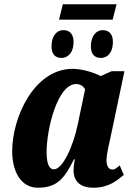

<svg xmlns="http://www.w3.org/2000/svg" viewBox="-20 -868 647 898"><path d="M256 -776H507L525 -848H274ZM268 -597C294 -597 324 -617 324 -673C324 -709 305 -727 277 -727C242 -727 221 -696 221 -651C221 -614 239 -597 268 -597ZM452 -597C479 -597 508 -617 508 -673C508 -709 489 -727 461 -727C427 -727 405 -696 405 -651C405 -614 423 -597 452 -597ZM157 10C251 10 283 -38 326 -123H330C326 -102 324 -86 324 -71C324 -16 361 10 416 10C490 10 527 -24 559 -50L540 -94C525 -83 519 -75 506 -75C490 -75 478 -89 478 -119C478 -146 492 -203 497 -226L562 -535H502L451 -512C425 -527 366 -546 320 -546C139 -546 37 -318 37 -161C37 -64 79 10 157 10ZM232 -76C213 -76 198 -95 198 -157C198 -265 249 -475 336 -475C353 -475 369 -467 378 -450L344 -288C323 -184 273 -76 232 -76Z"/></svg>

Font: Noto Serif ExtraCondensed Black
Style: Italic
Weight: 900
Width: 2
Italic angle: -12°
Designer: Monotype Design Team
Foundry: Monotype Imaging Inc.
Version: Version 2.014